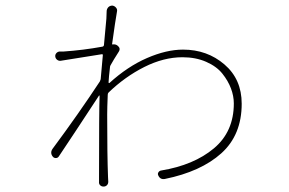

<svg xmlns="http://www.w3.org/2000/svg" viewBox="-20 -651 1040 690"><path d="M384.8 -491.2Q395.5 -493.2 403.3 -486.3L404.3 -485.4Q414.1 -476.6 407.2 -465.8Q387.7 -435.5 377 -416Q375 -412.1 375 -407.2Q371.1 -375 370.1 -354.5Q370.1 -353.5 371.1 -353Q372.1 -352.5 373 -352.5Q438.5 -412.1 508.3 -442.4Q578.1 -472.7 637.7 -472.7Q724.6 -472.7 786.6 -419.4Q848.6 -366.2 848.6 -278.3Q848.6 -166 775.4 -100.1Q702.1 -34.2 572.3 -7.8Q555.7 -4.9 548.8 -20.5Q545.9 -26.4 549.3 -31.7Q552.7 -37.1 558.6 -38.1Q676.8 -57.6 748.5 -117.7Q820.3 -177.7 820.3 -279.3Q820.3 -305.7 810.1 -333Q799.8 -360.4 779.3 -386.2Q758.8 -412.1 721.2 -428.7Q683.6 -445.3 635.7 -445.3Q568.4 -445.3 498.5 -410.2Q428.7 -375 370.1 -318.4Q367.2 -315.4 367.2 -310.5Q365.2 -262.7 365.2 -239.3Q365.2 -91.8 368.2 -15.6Q368.2 -9.8 369.1 2Q369.1 9.8 364.3 14.6Q359.4 19.5 352.1 19.5Q344.7 19.5 339.8 14.6Q335 9.8 335.9 2Q335.9 -7.8 335.9 -14.6Q335.9 -258.8 337.9 -306.6Q337.9 -307.6 336.9 -307.6Q335.9 -307.6 335.9 -307.6Q241.2 -163.1 191.4 -88.9Q187.5 -83 180.7 -83Q173.8 -83 169.9 -87.9Q164.1 -94.7 164.1 -102.5Q164.1 -109.4 168.9 -116.2Q261.7 -241.2 338.9 -358.4Q340.8 -362.3 341.8 -366.2Q342.8 -377.9 349.6 -453.1Q349.6 -454.1 348.6 -455.6Q347.7 -457 345.7 -456.1Q325.2 -453.1 198.2 -432.6Q191.4 -431.6 185.5 -436Q179.7 -440.4 178.7 -447.3Q177.7 -454.1 182.1 -459.5Q186.5 -464.8 193.4 -465.8Q206.1 -465.8 208 -465.8Q279.3 -470.7 348.6 -483.4Q352.5 -484.4 353.5 -488.3Q361.3 -575.2 362.3 -584Q362.3 -592.8 363.3 -610.4Q363.3 -618.2 369.1 -625Q375 -630.9 383.8 -630.9Q383.8 -630.9 383.8 -630.9Q391.6 -629.9 397 -623.5Q402.3 -617.2 400.4 -609.4Q394.5 -577.1 382.8 -492.2Q382.8 -492.2 383.3 -491.7Q383.8 -491.2 384.8 -491.2Z"/></svg>

Font: Gen Jyuu Gothic ExtraLight
Style: Regular
Weight: 100
Designer: [Source Han Sans]
Ryoko NISHIZUKA  (kana & ideographs); Paul D. Hunt (Latin, Greek & Cyrillic); Wenlong ZHANG  (bopomofo
Version: Version 1.002.20150607